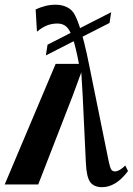

<svg xmlns="http://www.w3.org/2000/svg" viewBox="-39 -784 564 816"><path d="M395 11.5Q360 11.5 344.2 -10.5Q328.5 -32.5 326 -91.5L312.5 -375.5L306.5 -476.5L269.5 -376L123.5 0H-19L197.5 -512.5H296.5Q283 -584 270.5 -620.8Q258 -657.5 243 -670.8Q228 -684 205.5 -684Q181.5 -684 161.5 -676.2Q141.5 -668.5 118 -649.5L112.5 -744Q131 -752.5 152.2 -758.2Q173.5 -764 197.5 -764Q224.5 -764 246.2 -753.2Q268 -742.5 279.5 -720Q289 -701.5 298.2 -674.2Q307.5 -647 318.2 -605Q329 -563 341.5 -499.5L423 -98Q429 -70.5 434.2 -63Q439.5 -55.5 449.5 -55.5Q458 -55.5 468.8 -61.2Q479.5 -67 493.5 -80.5L505 -57Q478.5 -21.5 450.8 -5Q423 11.5 395 11.5ZM156 -548.5 163 -594 433.5 -732 426.5 -686.5Z"/></svg>

Font: Merriweather 120pt
Style: Bold Italic
Weight: 700
Italic angle: -7.8°
Version: Version 2.101